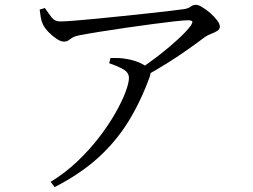

<svg xmlns="http://www.w3.org/2000/svg" viewBox="-20 -727 1040 788"><path d="M142.8 -687.7 164.3 -694Q179.6 -671.6 192.2 -655.3Q204.9 -639 226.7 -639Q242.6 -639 282.1 -641.9Q321.6 -644.8 374.6 -650.1Q427.5 -655.4 484.4 -661.2Q541.3 -667 593.7 -672.8Q646.1 -678.6 684.4 -683.1Q722.6 -687.6 736.9 -689.8Q752.5 -692.4 762.3 -699.8Q772.1 -707.3 784.4 -707.3Q794.3 -707.3 810.4 -697.4Q826.6 -687.5 843.2 -673.1Q859.8 -658.6 871.1 -643.6Q882.4 -628.5 882.4 -618.2Q882.4 -606.9 871.3 -600.1Q860.2 -593.2 845.7 -587.8Q831.1 -582.4 819.7 -574.1Q796.4 -556.3 755.3 -527.1Q714.3 -497.8 664.5 -466.6Q614.7 -435.5 563.7 -408.1L544 -437Q587.3 -465.2 631.1 -499.1Q675 -533 710.4 -565.8Q745.8 -598.5 762.3 -620.9Q771.9 -635.4 768.9 -639.6Q765.9 -643.8 750.3 -643.8Q736.1 -643.8 697 -639.5Q657.9 -635.2 605.4 -628.1Q553 -621.1 496.6 -613Q440.2 -604.8 389.6 -596.7Q339 -588.6 305.5 -582.2Q286.5 -578.5 277 -572.4Q267.6 -566.2 260.8 -561.3Q254 -556.3 241.7 -556.3Q229.4 -556.3 212.2 -567.7Q195 -579.1 179.3 -595.3Q163.5 -611.5 156.3 -626.6Q149.7 -640.2 147.4 -655.6Q145.1 -671 142.8 -687.7ZM428.3 -467.4 433.2 -488.8Q454.5 -489.3 469.1 -488.6Q483.6 -487.8 496.7 -485.5Q526.9 -480.7 550.4 -470.7Q573.9 -460.8 585.3 -449.2Q594.2 -441 596.8 -433.4Q599.4 -425.9 594.2 -410.9Q557 -309.1 506.1 -227Q455.2 -145 382.4 -79.2Q309.7 -13.3 204.4 40.8L187.7 19.5Q247.1 -16.7 297.1 -64.3Q347.1 -111.9 386.4 -163Q425.7 -214.1 453.1 -262.2Q480.5 -310.4 494.9 -348.5Q509.2 -386.6 509.2 -406.6Q509.2 -429.8 485 -443.2Q460.9 -456.5 428.3 -467.4Z"/></svg>

Font: Early Summer Mincho VF
Style: Regular
Weight: 250
Designer: GuiWonder
Version: Version 1.002